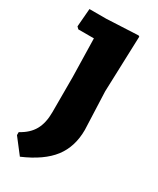

<svg xmlns="http://www.w3.org/2000/svg" viewBox="-174 -527 643 779"><g transform="rotate(30 147.0 -137.5)"><path d="M233 -471 238 -468 229 -207 236 -30Q236 49 194.5 103Q153 157 62 196L8 126V112Q49 90 67.5 57Q86 24 86 -26V-191L82 -370H9L0 -379L7 -464H86Z"/></g></svg>

Font: Alegreya Sans SC ExtraBold
Style: Regular
Weight: 800
Designer: Juan Pablo del Peral
Foundry: Huerta Tipografica
Version: Version 2.007